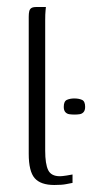

<svg xmlns="http://www.w3.org/2000/svg" viewBox="-20 -525 263 548"><path d="M135 3Q96 3 79 -16.5Q62 -36 62 -86V-477Q62 -487 63.5 -493Q65 -499 69.5 -502Q74 -505 84 -505H111Q111 -504 110 -494.5Q109 -485 109 -468V-95Q109 -57 117.5 -39.5Q126 -22 151 -22Q157 -22 170 -24Q183 -26 187 -27V-3Q181 -2 169 0.5Q157 3 135 3ZM162 -220Q162 -236 171 -240Q180 -244 192 -244Q205 -244 214 -240Q223 -236 223 -220Q223 -210 218.5 -205Q214 -200 207 -199Q200 -198 193 -198Q185 -198 178 -199Q171 -200 166.5 -205Q162 -210 162 -220Z"/></svg>

Font: Genos Light
Style: Regular
Weight: 300
Designer: Robert E. Leuschke
Foundry: Robert E. Leuschke
Version: Version 1.010